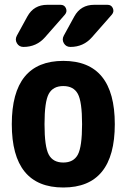

<svg xmlns="http://www.w3.org/2000/svg" viewBox="-20 -790 540 819"><path d="M280.3 -589.8Q261.7 -589.8 252.4 -605.5Q243.2 -621.1 252 -637.7L296.9 -719.7Q324.2 -769.5 381.8 -769.5H438.5Q455.1 -769.5 461.4 -754.9Q467.8 -740.2 457 -727.5L372.1 -630.9Q335.9 -589.8 280.3 -589.8ZM238.3 -769.5Q254.9 -769.5 261.2 -754.9Q267.6 -740.2 256.8 -727.5L171.9 -630.9Q135.7 -589.8 80.1 -589.8Q61.5 -589.8 52.2 -605.5Q43 -621.1 51.8 -637.7L96.7 -719.7Q124 -769.5 181.6 -769.5ZM188 -130.4Q206.1 -96.7 250 -96.7Q293.9 -96.7 312 -130.4Q330.1 -164.1 330.1 -260.3Q330.1 -356.4 312 -389.6Q293.9 -422.9 250 -422.9Q206.1 -422.9 188 -389.6Q169.9 -356.4 169.9 -260.3Q169.9 -164.1 188 -130.4ZM30.3 -260.3Q30.3 -530.3 250 -530.3Q469.7 -530.3 469.7 -260.3Q469.7 9.8 250 9.8Q30.3 9.8 30.3 -260.3Z"/></svg>

Font: Rounded Mgen+ 2m bold
Style: Bold
Weight: 700
Designer: [Source Han Sans]
Ryoko NISHIZUKA  (kana & ideographs); Paul D. Hunt (Latin, Greek & Cyrillic); Wenlong ZHANG  (bopomofo
Version: Version 1.059.20150602